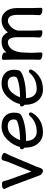

<svg xmlns="http://www.w3.org/2000/svg" viewBox="914 -1450 564 2432"><g transform="rotate(-90 1196.0 -234.0)"><path d="M19 -463Q19 -491 80 -491Q112 -491 117 -470Q127 -428 134 -409L239 -118L359 -409Q370 -437 381 -479Q387 -496 408.5 -496Q430 -496 452.5 -485.5Q475 -475 475 -457Q475 -451 462.5 -429Q450 -407 440 -382L304 -61Q295 -40 284 -6Q273 28 248 28Q223 28 204 6Q194 -4 191 -13.5Q188 -23 180 -42L52 -386Q46 -402 32.5 -430Q19 -458 19 -463Z M965 -150Q988 -150 988 -127Q988 -116 972.5 -91Q957 -66 926 -39Q850 28 734 28Q680 28 636 1Q592 -26 567 -76.5Q542 -127 542 -195V-204Q521 -222 521 -241Q521 -263 551 -264Q568 -343 640 -419.5Q712 -496 809 -496Q874 -496 913 -473Q985 -431 985 -340Q985 -305 979 -282.5Q973 -260 950.5 -246Q928 -232 882 -217Q781 -186 630 -186H627Q627 -125 658 -88Q689 -51 741 -51Q863 -51 938 -132Q953 -150 965 -150ZM899 -341Q899 -418 808 -418Q744 -418 698.5 -366Q653 -314 638 -262H645Q756 -262 849 -288Q882 -298 890.5 -308.5Q899 -319 899 -341Z M1508 -150Q1531 -150 1531 -127Q1531 -116 1515.5 -91Q1500 -66 1469 -39Q1393 28 1277 28Q1223 28 1179 1Q1135 -26 1110 -76.5Q1085 -127 1085 -195V-204Q1064 -222 1064 -241Q1064 -263 1094 -264Q1111 -343 1183 -419.5Q1255 -496 1352 -496Q1417 -496 1456 -473Q1528 -431 1528 -340Q1528 -305 1522 -282.5Q1516 -260 1493.5 -246Q1471 -232 1425 -217Q1324 -186 1173 -186H1170Q1170 -125 1201 -88Q1232 -51 1284 -51Q1406 -51 1481 -132Q1496 -150 1508 -150ZM1442 -341Q1442 -418 1351 -418Q1287 -418 1241.5 -366Q1196 -314 1181 -262H1188Q1299 -262 1392 -288Q1425 -298 1433.5 -308.5Q1442 -319 1442 -341Z M2224 -293Q2224 -416 2150 -416Q2123 -416 2093.5 -395.5Q2064 -375 2044 -341Q2024 -307 2024 -268V-105L2029 1Q2029 21 2005 21Q1981 21 1959 12Q1937 3 1937 -17L1941 -105V-293Q1941 -416 1877 -416Q1830 -416 1794 -374Q1749 -318 1746 -210Q1744 -156 1743 -105L1748 1Q1748 21 1724 21Q1700 21 1677.5 12Q1655 3 1655 -17L1657 -105V-356L1654 -472Q1654 -492 1678 -492Q1702 -492 1724.5 -483Q1747 -474 1747 -460V-433Q1797 -496 1883 -496Q1937 -496 1964.5 -469.5Q1992 -443 2003 -416Q2028 -452 2067.5 -474Q2107 -496 2158 -496Q2209 -496 2244 -466Q2310 -411 2310 -297V-105L2313 1Q2313 21 2289 21Q2265 21 2242.5 12Q2220 3 2220 -17L2224 -105Z"/></g></svg>

Font: LXGW ZhenKai
Style: Regular
Weight: 400
Designer: LXGW / Fontworks Inc.
Foundry: LXGW / Fontworks Inc.
Version: Version 0.800;June 8, 2025